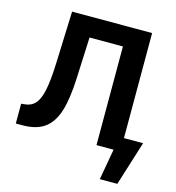

<svg xmlns="http://www.w3.org/2000/svg" viewBox="-127 -814 1012 1107"><g transform="rotate(15 379.0 -261.0)"><path d="M19.5 -118.2 40 -120.1Q79.6 -123.5 103 -150.1Q126.5 -176.8 138.4 -234.1Q150.4 -291.5 154.3 -391.6L166 -707H643.6V-80.1H757.8L674.8 184.6H570.3L603 0H501V-588.9H301.8L291 -341.8Q285.6 -218.8 262.7 -145Q239.7 -71.3 191.2 -35.6Q142.6 0 58.6 0H19.5Z"/></g></svg>

Font: Pretendard GOV
Style: Bold
Weight: 700
Designer: Base glyphs from Inter by Rasmus Andersson; Hangeul glyphs from Noto Sans CJK(Source Han Sans) by Jang Soo-young and Kan
Foundry: Kil Hyung-jin
Version: Version 1.309